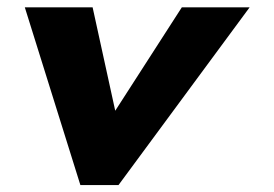

<svg xmlns="http://www.w3.org/2000/svg" viewBox="-20 -526 769 538"><path d="M49.5 -505.5 205.2 -7.5H312.1L679.5 -505.5H489.5L302.9 -215.7L239.5 -505.5Z"/></svg>

Font: Hussar Nova
Style: RgIta
Weight: 700
Foundry: Cannot Into Space Fonts
Version: Version 0.99